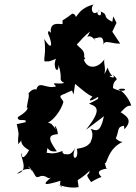

<svg xmlns="http://www.w3.org/2000/svg" viewBox="-20 -825 616 872"><path d="M401 -660C403 -629 453 -690 450 -620C453 -648 488 -625 526 -627L490 -681L509 -721C491 -755 497 -761 490 -726C439 -751 478 -756 437 -773C448 -738 403 -763 433 -780C398 -741 388 -792 406 -805C319 -783 330 -721 319 -764C325 -717 331 -762 308 -763C252 -719 266 -744 264 -716C254 -713 213 -729 210 -687C217 -659 199 -701 198 -674C221 -621 216 -591 181 -648C194 -564 165 -539 196 -547C194 -552 185 -536 234 -558C217 -517 246 -483 246 -530C268 -459 241 -466 272 -448C236 -440 210 -457 235 -433C188 -417 153 -468 143 -409C159 -400 146 -442 110 -402C113 -382 108 -380 101 -334C101 -344 125 -331 61 -293C58 -267 104 -291 96 -270L56 -261C72 -194 59 -225 63 -170C103 -214 44 -181 112 -143C94 -109 76 -99 80 -129C64 -122 120 -47 56 -36C129 -91 145 -16 106 -71C150 -35 130 -9 167 -26C199 -29 195 -1 222 -27C165 18 178 19 255 -4C244 37 283 28 241 12C288 31 325 27 337 25C332 -28 320 14 387 -49C385 -22 360 -44 394 2C452 -34 445 -11 433 -31C411 -60 487 -58 462 -62C447 -126 449 -69 462 -88C471 -107 481 -155 538 -181C538 -181 527 -177 506 -196C523 -236 510 -248 543 -254L545 -238C586 -281 554 -299 519 -321C532 -300 541 -348 576 -345C573 -360 548 -407 517 -420C572 -431 548 -395 493 -425C494 -477 532 -450 491 -487C517 -456 451 -488 490 -479C451 -528 487 -535 445 -475C470 -502 446 -542 455 -557C425 -511 368 -506 357 -568C347 -538 378 -563 362 -564C368 -610 328 -603 322 -642C322 -596 334 -640 389 -682C363 -625 378 -691 415 -638ZM214 -262 198 -269C219 -275 258 -323 268 -362C261 -383 230 -388 293 -405C273 -398 248 -389 307 -414C318 -383 313 -399 321 -444C367 -406 374 -399 400 -386C370 -358 402 -369 423 -384C438 -378 405 -365 384 -354C423 -341 443 -327 371 -236L452 -297C435 -218 416 -232 392 -240C420 -193 358 -153 421 -201C378 -183 401 -160 329 -149C341 -97 298 -91 321 -152C292 -101 274 -140 266 -117C299 -115 252 -129 266 -140C236 -129 224 -126 192 -131C199 -178 187 -130 238 -138C191 -203 204 -212 243 -216C239 -256 219 -263 235 -237Z"/></svg>

Font: Asimov Aggro
Style: CondIt
Weight: 500
Designer: Google
Version: Version 2.000980; 2014